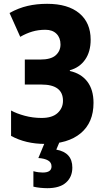

<svg xmlns="http://www.w3.org/2000/svg" viewBox="-20 -746 540 1006"><path d="M215 8Q115 8 38 -34V-167Q67 -151 109.5 -139.5Q152 -128 198 -128Q254 -128 282 -154Q310 -180 310 -218Q310 -303 197 -303H110V-434H191Q247 -434 272 -456.5Q297 -479 297 -513Q297 -548 276 -569Q255 -590 218 -590Q181 -590 149 -580.5Q117 -571 86 -553L30 -678Q77 -704 124.5 -715Q172 -726 227 -726Q336 -726 395.5 -676.5Q455 -627 455 -538Q455 -475 426 -433.5Q397 -392 346 -378V-374Q405 -361 437.5 -318.5Q470 -276 470 -207Q470 -104 403 -48Q336 8 215 8ZM228 240Q211 240 191 238Q171 236 155 232V151Q169 155 182 156.5Q195 158 204 158Q250 158 250 126Q250 105 231.5 94.5Q213 84 181 82L215 0H291L275 38Q359 53 359 132Q359 181 326 210.5Q293 240 228 240Z"/></svg>

Font: Noto Sans Mono ExtraCondensed Black
Style: Regular
Weight: 900
Width: 2
Designer: Monotype Design Team
Foundry: Monotype Imaging Inc.
Version: Version 2.014